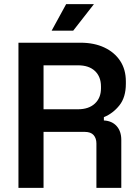

<svg xmlns="http://www.w3.org/2000/svg" viewBox="-20 -906 672 926"><path d="M69 0V-700H368Q434 -700 483 -677Q532 -654 559.5 -612.5Q587 -571 587 -513V-502Q587 -437 556 -398Q525 -359 481 -341V-325Q520 -323 542.5 -298Q565 -273 565 -231V0H445V-214Q445 -239 431.5 -254.5Q418 -270 388 -270H190V0ZM190 -379H356Q408 -379 437.5 -406.5Q467 -434 467 -480V-489Q467 -536 438 -563.5Q409 -591 356 -591H190ZM229 -758 299 -886H433L333 -758Z"/></svg>

Font: Space Grotesk SemiBold
Style: Regular
Weight: 600
Designer: Florian Karsten
Foundry: Florian Karsten
Version: Version 2.000